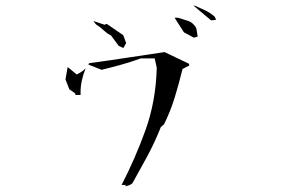

<svg xmlns="http://www.w3.org/2000/svg" viewBox="-20 -759 1040 683"><path d="M481 -551.3H530.3L537.6 -518.1Q534.7 -398.9 497.1 -294.9Q460.9 -194.8 412.6 -101.1H427.2L425.8 -96.2Q430.2 -97.7 434.6 -98.6Q443.4 -100.6 451.2 -107.4Q478 -155.3 504.2 -203.6Q530.3 -252 552.2 -307.1L563.5 -316.9Q585.9 -361.8 601.1 -410.9Q616.2 -460 629.4 -513.7L653.3 -525.9L652.3 -532.2L565.4 -573.7Q498 -564 430.7 -553.5Q363.3 -543 296.9 -534.2Q295.9 -531.7 294.4 -529.3L341.3 -510.7Q375.5 -519 410.2 -528.6Q444.8 -538.1 481 -551.3ZM266.6 -421.4Q266.6 -425.3 266.6 -431.6Q266.6 -471.2 284.7 -516.1Q272.9 -503.9 256.8 -496.1L252.9 -494.1L220.7 -520.5L212.9 -476.6L226.6 -441.4L247.6 -426.8V-422.4L250 -421.4ZM402.3 -595.7 417.5 -588.9 419.9 -589.4 428.7 -606 418.5 -633.8 359.4 -674.3 352.1 -670.9 313 -684.1H312.5L321.3 -672.4Q336.9 -662.6 349.6 -650.4Q361.8 -639.2 373 -633.8L375 -632.8ZM634.3 -644 669.9 -625 683.1 -628.9Q681.2 -639.2 680.4 -646.5Q679.7 -653.8 678.7 -656.7Q676.8 -663.6 671.4 -668.9Q669.4 -670.9 666.3 -674.3Q663.1 -677.7 657.5 -680.9Q651.9 -684.1 646.2 -685.5Q640.6 -687 635.3 -689Q625 -691.9 613.8 -695.8H601.1ZM668.5 -738.8 731 -686.5 748.5 -688.5 744.6 -698.7Q729.5 -712.9 710.7 -721.7Q691.9 -730.5 673.3 -738.8Z"/></svg>

Font: Bakudai
Style: ExtraLight
Weight: 200
Version: Version 1.48